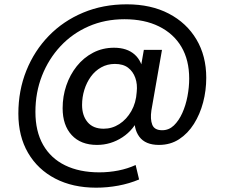

<svg xmlns="http://www.w3.org/2000/svg" viewBox="-20 -665 1049 889"><path d="M425 204Q317 204 236 162Q155 120 110 43Q65 -34 65 -139Q65 -246 102 -338Q139 -430 206 -499Q273 -568 365 -606.5Q457 -645 567 -645Q679 -645 761.5 -602Q844 -559 889.5 -482.5Q935 -406 935 -305Q935 -246 920.5 -191Q906 -136 878 -91.5Q850 -47 809.5 -20.5Q769 6 716 6Q653 6 625 -32Q597 -70 604 -131L607 -164L626 -127Q601 -65 547 -29.5Q493 6 429 6Q354 6 312 -39.5Q270 -85 270 -164Q270 -219 287 -269Q304 -319 335.5 -358.5Q367 -398 411 -421Q455 -444 508 -444Q568 -444 603.5 -412.5Q639 -381 645 -321L624 -308L646 -434H730L681 -154Q675 -113 685 -87.5Q695 -62 731 -62Q762 -62 785 -84Q808 -106 824 -141.5Q840 -177 848 -219Q856 -261 856 -301Q856 -387 820 -448Q784 -509 716.5 -542.5Q649 -576 556 -576Q466 -576 390.5 -543Q315 -510 260 -451Q205 -392 174.5 -314.5Q144 -237 144 -147Q144 -57 179.5 5.5Q215 68 281.5 100.5Q348 133 440 133Q485 133 528 124.5Q571 116 608 99L624 166Q579 185 528 194.5Q477 204 425 204ZM460 -69Q499 -69 532.5 -90.5Q566 -112 588 -150.5Q610 -189 613 -239Q617 -275 606.5 -304.5Q596 -334 573 -351.5Q550 -369 512 -369Q477 -369 448.5 -353Q420 -337 400.5 -310Q381 -283 370.5 -249Q360 -215 360 -179Q360 -130 385.5 -99.5Q411 -69 460 -69Z"/></svg>

Font: DM Sans 18pt Medium
Style: Italic
Weight: 500
Italic angle: -10°
Designer: Colophon Foundry, Jonny Pinhorn
Foundry: Colophon Foundry
Version: Version 4.004;gftools[0.9.30]